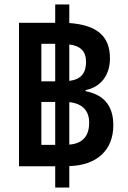

<svg xmlns="http://www.w3.org/2000/svg" viewBox="-20 -780 573 859"><path d="M65 -36H227V59H290V-37C412 -40 487 -107 487 -220C487 -314 437 -358 363 -372V-377C431 -390 472 -444 472 -519C472 -619 413 -668 290 -677V-760H227V-678H65ZM165 -416V-584H227V-416ZM365 -504C365 -455 345 -425 290 -418V-581C341 -575 365 -549 365 -504ZM165 -132V-324H227V-132ZM379 -231C379 -176 354 -138 290 -133V-323C354 -316 379 -280 379 -231Z"/></svg>

Font: Noto Sans Thai UI SemCond SemBd
Style: Regular
Weight: 600
Width: 4
Designer: Monotype Design Team
Foundry: Monotype Imaging Inc.
Version: Version 2.000